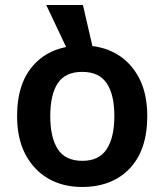

<svg xmlns="http://www.w3.org/2000/svg" viewBox="-20 -734 654 764"><path d="M566 -272Q566 -137 496 -63.5Q426 10 306 10Q231 10 173 -23Q115 -56 81.5 -119Q48 -182 48 -272Q48 -407 118 -480Q188 -553 309 -553Q385 -553 442.5 -520Q500 -487 533 -424.5Q566 -362 566 -272ZM180 -272Q180 -187 210 -140.5Q240 -94 308 -94Q374 -94 404.5 -140.5Q435 -187 435 -272Q435 -358 404.5 -403Q374 -448 307 -448Q240 -448 210 -403Q180 -358 180 -272ZM279 -471 164 -714H310L366 -471Z"/></svg>

Font: Noto Sans Nag Mundari SemiBold
Style: Regular
Weight: 600
Version: Version 1.000